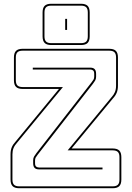

<svg xmlns="http://www.w3.org/2000/svg" viewBox="-20 -989 700 1019"><path d="M82 10Q58 10 47 -1Q36 -12 36 -36V-170Q36 -192 42.5 -207.5Q49 -223 63 -238L293 -517H100Q76 -517 65 -528Q54 -539 54 -563V-684Q54 -708 65 -719Q76 -730 100 -730H560Q584 -730 595 -719Q606 -708 606 -684V-535Q606 -513 599.5 -497Q593 -481 579 -466L360 -201H578Q602 -201 613 -190Q624 -179 624 -155V-36Q624 -12 613 -1Q602 10 578 10ZM578 0Q597 0 605.5 -8.5Q614 -17 614 -36V-155Q614 -174 605.5 -182.5Q597 -191 578 -191H339L571 -472Q584 -486 590 -500.5Q596 -515 596 -535V-684Q596 -703 587.5 -711.5Q579 -720 560 -720H100Q81 -720 72.5 -711.5Q64 -703 64 -684V-563Q64 -544 72.5 -535.5Q81 -527 100 -527H314L71 -232Q58 -218 52 -203.5Q46 -189 46 -170V-36Q46 -17 54.5 -8.5Q63 0 82 0ZM473 -544 180 -168Q173 -159 169.5 -153Q166 -147 166 -137V-123Q166 -109 172.5 -104.5Q179 -100 187 -100H524V-90H187Q171 -90 163.5 -98Q156 -106 156 -123V-139Q156 -150 161 -158.5Q166 -167 173 -176L466 -552Q473 -561 476.5 -567Q480 -573 480 -583V-597Q480 -611 473.5 -615.5Q467 -620 459 -620H154V-630H459Q475 -630 482.5 -622Q490 -614 490 -597V-581Q490 -570 485 -561.5Q480 -553 473 -544ZM456 -796Q456 -772 445 -761Q434 -750 410 -750H252Q228 -750 217 -761Q206 -772 206 -796V-923Q206 -947 217 -958Q228 -969 252 -969H410Q434 -969 445 -958Q456 -947 456 -923ZM410 -760Q429 -760 437.5 -768.5Q446 -777 446 -796V-923Q446 -942 437.5 -950.5Q429 -959 410 -959H252Q233 -959 224.5 -950.5Q216 -942 216 -923V-796Q216 -777 224.5 -768.5Q233 -760 252 -760ZM336 -830H326V-889H336Z"/></svg>

Font: Bungee Outline
Style: Regular
Weight: 400
Designer: David Jonathan Ross
Foundry: David Jonathan Ross
Version: Version 1.000;PS 1.0;hotconv 1.0.72;makeotf.lib2.5.5900